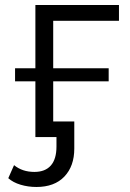

<svg xmlns="http://www.w3.org/2000/svg" viewBox="-20 -546 518 765"><path d="M192 -463V-274H413V-222H192V-62H276V46Q276 116 236.5 157.5Q197 199 125 199Q92 199 62 190Q32 181 13 164L36 112Q69 139 117 139Q160 139 182.5 113.5Q205 88 205 38V0H121V-222H40V-274H121V-526H454V-463Z"/></svg>

Font: Montserrat-Regular
Style: Regular
Weight: 400
Version: Version 7.200